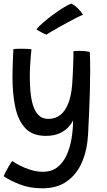

<svg xmlns="http://www.w3.org/2000/svg" viewBox="-23 -756 582 1040"><path d="M206.5 264Q136.5 264 82 242Q27.5 220 -3 198.5Q0.5 189 9 172.8Q17.5 156.5 27 140.5Q36.5 124.5 43 116Q56.5 126 83 139.8Q109.5 153.5 143 164Q176.5 174.5 210.5 174.5Q255 174.5 286 151.2Q317 128 336 88.2Q355 48.5 363.8 -1.5Q372.5 -51.5 373 -104.5Q364.5 -86 346.2 -66.2Q328 -46.5 298 -33.2Q268 -20 224.5 -20Q153 -20 114 -61.8Q75 -103.5 59.8 -175.8Q44.5 -248 44.5 -339.5Q44.5 -374.5 46 -412Q47.5 -449.5 49.5 -489.5Q56 -491 68.5 -491.5Q81 -492 95 -492Q111.5 -492 126.8 -491.2Q142 -490.5 147.5 -489Q146.5 -483 144.5 -460.5Q142.5 -438 140.5 -406Q138.5 -374 138.5 -340Q138.5 -300 142 -259.8Q145.5 -219.5 155.8 -186Q166 -152.5 186 -132.2Q206 -112 239.5 -112Q277 -112 304 -133.5Q331 -155 347.2 -196.8Q363.5 -238.5 368 -299.5Q370 -323 371.2 -352.2Q372.5 -381.5 373.5 -408.8Q374.5 -436 374.8 -455.2Q375 -474.5 374.5 -478.5Q382.5 -479.5 391 -480Q399.5 -480.5 408 -480.5Q438.5 -480.5 463.5 -474.5Q465.5 -432.5 465.5 -374.5Q465.5 -327 464 -268.8Q462.5 -210.5 459.8 -149Q457 -87.5 454 -28Q449.5 56.5 421.2 122.2Q393 188 339.8 226Q286.5 264 206.5 264ZM363.5 -736.5Q379 -729 391.8 -717.2Q404.5 -705.5 413.8 -694Q423 -682.5 427 -676Q414 -671.5 392.2 -660.5Q370.5 -649.5 345.5 -635.8Q320.5 -622 296.2 -608.5Q272 -595 253.8 -584.2Q235.5 -573.5 228.5 -568.5Q225 -569.5 217.5 -573Q210 -576.5 201.2 -581Q192.5 -585.5 185 -590Q177.5 -594.5 174.5 -597.5Q186.5 -613 211.5 -634.5Q236.5 -656 266.2 -677.8Q296 -699.5 322.5 -715.8Q349 -732 363.5 -736.5Z"/></svg>

Font: Grandstander Thin
Style: Regular
Weight: 400
Version: Version 1.200